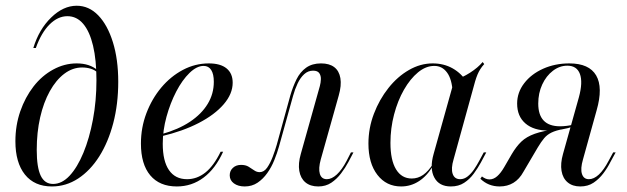

<svg xmlns="http://www.w3.org/2000/svg" viewBox="-20 -651 2227 682"><path d="M164.5 11.3Q102.4 11.3 68.5 -31Q34.7 -73.4 34.7 -149.2Q34.7 -205.6 52 -255.6Q69.4 -305.6 99.2 -344Q129 -382.3 169 -404Q208.9 -425.8 252.4 -425.8Q298.4 -425.8 326.6 -401.6L325.8 -393.5Q316.9 -402.4 302.4 -406.9Q287.9 -411.3 271.8 -411.3Q237.9 -411.3 208.5 -389.1Q179 -366.9 156.9 -327Q134.7 -287.1 122.6 -233.9Q110.5 -180.6 110.5 -118.5Q110.5 -56.5 124.6 -27Q138.7 2.4 168.5 2.4Q200 2.4 227.4 -27Q254.8 -56.5 276.2 -108.1Q297.6 -159.7 310.1 -226.2Q322.6 -292.7 322.6 -366.1Q322.6 -437.9 310.5 -488.7Q298.4 -539.5 275.4 -566.5Q252.4 -593.5 219.4 -593.5Q185.5 -593.5 156 -564.1Q126.6 -534.7 107.3 -480.6H98.4Q118.5 -546.8 161.7 -588.7Q204.8 -630.6 252.4 -630.6Q296 -630.6 329 -596.4Q362.1 -562.1 381 -501.2Q400 -440.3 400 -360.5Q400 -281.5 382.3 -213.7Q364.5 -146 332.7 -95.6Q300.8 -45.2 257.7 -16.9Q214.5 11.3 164.5 11.3Z M608.1 11.3Q546.8 11.3 513.7 -28.2Q480.6 -67.7 480.6 -141.1Q480.6 -197.6 500 -248.8Q519.4 -300 552.8 -339.9Q586.3 -379.8 629.8 -402.8Q673.4 -425.8 721.8 -425.8Q762.9 -425.8 784.7 -408.1Q806.5 -390.3 806.5 -357.3Q806.5 -317.7 774.6 -280.6Q742.7 -243.5 685.9 -214.1Q629 -184.7 553.2 -166.9V-174.2Q613.7 -191.1 654.8 -218.5Q696 -246 717.7 -281.9Q739.5 -317.7 739.5 -360.5Q739.5 -387.9 730.2 -402.4Q721 -416.9 703.2 -416.9Q679 -416.9 653.2 -391.9Q627.4 -366.9 606 -325.8Q584.7 -284.7 571.4 -236.3Q558.1 -187.9 558.1 -140.3Q558.1 -79 580.2 -46.8Q602.4 -14.5 644.4 -14.5Q679.8 -14.5 709.7 -38.3Q739.5 -62.1 763.7 -112.1H772.6Q745.2 -51.6 703.2 -20.2Q661.3 11.3 608.1 11.3Z M849.2 11.3Q825.8 11.3 810.9 0.4Q796 -10.5 796 -28.2Q796 -44.4 807.3 -54.8Q818.5 -65.3 836.3 -65.3Q852.4 -65.3 862.9 -58.9Q873.4 -52.4 882.7 -46Q891.9 -39.5 902.4 -39.5Q917.7 -39.5 929 -55.6Q940.3 -71.8 948.8 -94.4Q957.3 -116.9 962.9 -136.3L1011.3 -312.1Q1020.2 -342.7 1033.1 -369Q1046 -395.2 1067.3 -410.5Q1088.7 -425.8 1120.2 -425.8Q1150 -425.8 1167.3 -412.5Q1184.7 -399.2 1189.1 -373.4Q1193.5 -347.6 1183.1 -311.3L1119.4 -84.7Q1110.5 -52.4 1116.1 -33.5Q1121.8 -14.5 1141.1 -14.5Q1158.1 -14.5 1176.2 -31Q1194.4 -47.6 1211.3 -79.8L1226.6 -109.7H1235.5L1217.7 -75.8Q1206.5 -54.8 1191.5 -35.1Q1176.6 -15.3 1156.9 -2Q1137.1 11.3 1110.5 11.3Q1082.3 11.3 1064.9 -3.2Q1047.6 -17.7 1043.1 -44Q1038.7 -70.2 1048.4 -104L1116.1 -345.2Q1119.4 -357.3 1119.8 -369.8Q1120.2 -382.3 1114.1 -391.1Q1108.1 -400 1091.9 -400Q1074.2 -400 1060.5 -387.5Q1046.8 -375 1037.1 -354.4Q1027.4 -333.9 1021 -310.5L971 -130.6Q964.5 -107.3 954.4 -82.3Q944.4 -57.3 929.4 -36.3Q914.5 -15.3 894.8 -2Q875 11.3 849.2 11.3Z M1404.8 11.3Q1352.4 11.3 1320.6 -29.8Q1288.7 -71 1288.7 -141.1Q1288.7 -196 1308.1 -246.8Q1327.4 -297.6 1359.7 -338.3Q1391.9 -379 1432.7 -402.4Q1473.4 -425.8 1516.9 -425.8Q1556.5 -425.8 1587.9 -408.1Q1619.4 -390.3 1639.5 -358.1L1587.9 -322.6Q1585.5 -369.4 1568.1 -393.1Q1550.8 -416.9 1522.6 -416.9Q1492.7 -416.9 1464.9 -394Q1437.1 -371 1414.9 -332.3Q1392.7 -293.5 1379.8 -244.4Q1366.9 -195.2 1366.9 -143.5Q1366.9 -82.3 1386.7 -49.6Q1406.5 -16.9 1442.7 -16.9Q1464.5 -16.9 1483.1 -29.8Q1501.6 -42.7 1518.5 -69.4V-62.9Q1497.6 -26.6 1468.5 -7.7Q1439.5 11.3 1404.8 11.3ZM1581.5 11.3Q1539.5 11.3 1522.6 -20.6Q1505.6 -52.4 1520.2 -104L1593.5 -366.1Q1621.8 -375 1649.6 -392.7Q1677.4 -410.5 1694.4 -430.6L1700 -423.4Q1691.9 -414.5 1686.3 -405.6Q1680.6 -396.8 1676.2 -386.3Q1671.8 -375.8 1667.7 -362.1L1591.1 -84.7Q1581.5 -52.4 1587.9 -33.5Q1594.4 -14.5 1614.5 -14.5Q1629 -14.5 1641.5 -24.6Q1654 -34.7 1664.1 -49.6Q1674.2 -64.5 1682.3 -79.8L1698.4 -109.7H1707.3L1687.9 -73.4Q1677.4 -54 1662.9 -34.3Q1648.4 -14.5 1628.6 -1.6Q1608.9 11.3 1581.5 11.3Z M2041.1 11.3Q2013.7 11.3 1996.4 -3.2Q1979 -17.7 1974.6 -44Q1970.2 -70.2 1979.8 -104L2036.3 -305.6Q2050.8 -358.9 2039.9 -388.3Q2029 -417.7 1995.2 -417.7Q1967.7 -417.7 1944 -399.6Q1920.2 -381.5 1906 -350.8Q1891.9 -320.2 1891.9 -283.1Q1891.9 -242.7 1911.3 -222.6Q1930.6 -202.4 1969.4 -202.4Q1980.6 -202.4 1993.5 -204Q2006.5 -205.6 2015.3 -208.1L2014.5 -201.6Q1998.4 -195.2 1974.6 -191.1Q1950.8 -187.1 1929 -187.1Q1875.8 -187.1 1846.4 -212.5Q1816.9 -237.9 1816.9 -283.1Q1816.9 -322.6 1841.9 -355.2Q1866.9 -387.9 1909.3 -406.9Q1951.6 -425.8 2002.4 -425.8Q2072.6 -425.8 2097.6 -383.1Q2122.6 -340.3 2099.2 -258.9L2050.8 -84.7Q2041.1 -51.6 2047.2 -33.1Q2053.2 -14.5 2071.8 -14.5Q2089.5 -14.5 2107.3 -31Q2125 -47.6 2141.9 -79.8L2158.1 -109.7H2166.9L2148.4 -75.8Q2137.9 -54.8 2123 -35.1Q2108.1 -15.3 2088.3 -2Q2068.5 11.3 2041.1 11.3ZM1754.8 11.3Q1714.5 11.3 1686.3 -16.1L1691.9 -24.2Q1705.6 -13.7 1718.5 -13.7Q1733.1 -13.7 1746 -25Q1758.9 -36.3 1771 -57.3L1797.6 -103.2Q1813.7 -130.6 1831.9 -148Q1850 -165.3 1879.4 -175.8Q1908.9 -186.3 1958.1 -192.7H1981.5Q1954.8 -187.9 1939.1 -180.2Q1923.4 -172.6 1912.9 -160.1Q1902.4 -147.6 1890.3 -127.4L1839.5 -41.1Q1825 -14.5 1803.6 -1.6Q1782.3 11.3 1754.8 11.3Z"/></svg>

Font: Playfair 144pt
Style: Italic
Weight: 400
Italic angle: -15.6°
Designer: Claus Eggers Sørensen
Foundry: Claus Eggers Sørensen
Version: Version 2.001;gftools[0.9.30]